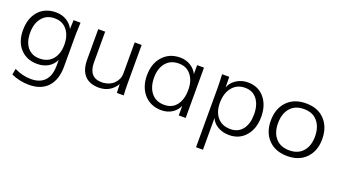

<svg xmlns="http://www.w3.org/2000/svg" viewBox="-59 -1043 3193 1796"><g transform="rotate(20 1537.5 -145.0)"><path d="M263.2 -54.7C212.4 -54.7 172.4 -72.3 143.1 -107.4C114.3 -142.6 99.6 -190.9 99.6 -252C99.6 -314 114.7 -363.8 145.5 -400.9C176.3 -438.5 217.8 -457 270.5 -457C322.8 -457 363.8 -439 393.6 -402.3C423.8 -365.7 439 -316.9 439 -255.4C439 -194.3 423.3 -145.5 392.6 -108.9C361.8 -72.8 318.4 -54.7 263.2 -54.7ZM255.9 210.4C335.4 210.4 397.5 186.5 440.9 139.2C484.4 91.8 506.3 24.4 506.3 -62V-387.2C506.3 -405.3 507.8 -443.4 510.7 -501H441.4L438 -412.6C422.9 -442.4 400.4 -466.8 370.1 -485.4C339.8 -504.4 304.7 -513.7 264.2 -513.7C191.4 -513.7 133.8 -489.7 91.3 -441.9C49.3 -394 28.3 -330.6 28.3 -251.5C28.3 -174.3 49.8 -112.8 92.3 -67.4C134.8 -22 190.9 0.5 260.7 0.5C344.7 0.5 409.2 -40 438 -104.5V-48.8C438 89.4 369.1 153.3 253.9 153.3C197.8 153.3 142.1 139.6 87.9 112.8L77.6 172.9C132.8 197.8 192.4 210.4 255.9 210.4Z M877.9 11.7C958 11.7 1016.1 -26.9 1051.3 -86.9L1054.7 0H1122.6C1120.1 -34.7 1119.1 -73.7 1119.1 -116.7V-501H1049.8V-185.1C1049.8 -153.3 1034.7 -119.6 1007.8 -91.8C981.9 -64.5 936.5 -44.9 885.3 -44.9C799.8 -44.9 755.9 -95.7 755.9 -195.3V-501H687V-196.3C687 -64 751 11.7 877.9 11.7Z M1506.8 -46.4C1452.1 -46.4 1409.2 -65.4 1378.4 -103.5C1347.7 -141.6 1332.5 -191.9 1332.5 -254.4C1332.5 -315.4 1347.7 -364.3 1378.4 -401.4C1409.2 -438.5 1451.7 -457 1506.3 -457C1558.6 -457 1599.1 -438.5 1628.4 -401.4C1658.2 -364.7 1672.9 -315.9 1672.9 -254.9C1672.9 -190.9 1658.2 -140.1 1629.4 -102.5C1600.6 -64.9 1560.1 -46.4 1506.8 -46.4ZM1499.5 10.3C1579.6 10.3 1641.1 -30.3 1670.9 -95.2V0H1739.7V-501H1671.4V-412.1C1656.7 -441.9 1634.3 -466.3 1604 -485.4C1573.7 -504.4 1539.1 -513.7 1500.5 -513.7C1428.7 -513.7 1371.1 -489.3 1327.6 -440.9C1284.2 -392.6 1262.7 -329.6 1262.7 -252.9C1260.3 -103.5 1353 11.7 1499.5 10.3Z M2166.5 -44.9C2112.3 -44.9 2069.3 -62.5 2038.1 -98.1C2007.3 -133.8 1991.7 -181.6 1991.7 -242.7C1991.7 -306.2 2007.3 -357.4 2038.6 -396.5C2070.3 -436 2112.8 -455.6 2167 -455.6C2218.3 -455.6 2258.3 -437 2286.6 -399.4C2315.4 -362.3 2329.6 -312.5 2329.6 -249.5C2329.6 -187 2315.4 -137.2 2286.6 -100.1C2258.3 -63.5 2218.3 -44.9 2166.5 -44.9ZM1993.2 224.1V-92.3C2005.4 -61.5 2027.8 -36.6 2060.5 -17.1C2093.8 2 2131.3 11.7 2173.8 11.7C2242.7 11.7 2297.4 -12.7 2338.4 -61C2379.9 -109.4 2400.4 -172.9 2400.4 -251C2400.4 -328.6 2379.9 -391.6 2338.9 -439.9C2297.9 -488.3 2243.2 -512.2 2174.8 -512.2C2132.3 -512.2 2094.2 -501 2060.5 -479C2026.9 -457 2004.4 -429.2 1992.7 -396L1991.2 -501H1919.9C1922.9 -438 1924.3 -391.6 1924.3 -362.8V224.1Z M2752.4 10.3C2831.1 10.3 2893.6 -13.7 2939 -61C2984.9 -108.4 3007.8 -171.4 3007.8 -249.5C3007.8 -329.1 2984.9 -393.1 2939.5 -441.4C2894 -489.7 2832 -513.7 2752.9 -513.7C2673.8 -513.7 2611.3 -489.7 2564.9 -441.4C2519 -393.1 2496.1 -329.1 2496.1 -249.5C2496.1 -171.4 2519 -108.4 2564.9 -61C2610.8 -13.7 2673.3 10.3 2752.4 10.3ZM2752.4 -46.4C2693.8 -46.4 2648.4 -64.9 2616.2 -101.6C2584 -138.2 2567.9 -187.5 2567.9 -249.5C2567.9 -313 2584 -363.3 2616.2 -400.9C2648.4 -438.5 2693.8 -457 2752.4 -457C2810.5 -457 2856 -438.5 2887.7 -400.9C2919.9 -363.3 2936 -313 2936 -249.5C2936 -187.5 2919.9 -138.2 2887.7 -101.6C2856 -64.9 2810.5 -46.4 2752.4 -46.4Z"/></g></svg>

Font: Ride Light
Style: Regular
Weight: 300
Version: Version 3.000